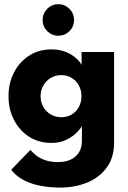

<svg xmlns="http://www.w3.org/2000/svg" viewBox="-20 -652 595 892"><path d="M257.5 219.5Q214.5 219.5 172.2 212Q130 204.5 93.5 186.5Q57 168.5 32 137L121 44.5Q132.5 58 149.2 71Q166 84 190.8 92.5Q215.5 101 251 101Q284 101 308.5 89.5Q333 78 346.8 56Q360.5 34 360.5 2.5V-7.5H510V11.5Q510 79.5 476.2 126Q442.5 172.5 385.5 196Q328.5 219.5 257.5 219.5ZM360.5 0V-66.5Q356 -56.5 337.8 -37.5Q319.5 -18.5 289.5 -3.2Q259.5 12 219.5 12Q159.5 12 114.5 -17.2Q69.5 -46.5 44.5 -95.8Q19.5 -145 19.5 -205Q19.5 -265 44.5 -314.2Q69.5 -363.5 114.5 -393Q159.5 -422.5 219.5 -422.5Q258 -422.5 287 -410.2Q316 -398 334 -381.2Q352 -364.5 359 -350.5V-410.5H510V0ZM168.5 -205Q168.5 -177 181.5 -154.8Q194.5 -132.5 216.2 -120Q238 -107.5 264.5 -107.5Q292 -107.5 313 -120Q334 -132.5 346.2 -154.8Q358.5 -177 358.5 -205Q358.5 -233 346.2 -255.2Q334 -277.5 313 -290.2Q292 -303 264.5 -303Q238 -303 216.2 -290.2Q194.5 -277.5 181.5 -255.2Q168.5 -233 168.5 -205ZM251 -486Q220.5 -486 199.2 -507.5Q178 -529 178 -559Q178 -589 199.2 -610.8Q220.5 -632.5 251 -632.5Q281 -632.5 302.5 -611Q324 -589.5 324 -559Q324 -528.5 302.5 -507.2Q281 -486 251 -486Z"/></svg>

Font: League Spartan Thin
Style: Bold
Weight: 700
Version: Version 2.002